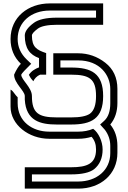

<svg xmlns="http://www.w3.org/2000/svg" viewBox="-20 -895 748 1123"><path d="M41.7 -666.7C41.7 -609.4 61.5 -560.4 102.1 -521.9C88.5 -508.3 75 -486.5 62.5 -458.3C62.5 -408.2 125 -363.4 125 -333.3V-312.5C132.2 -187.6 216 -166.7 312.5 -166.7H395.8C513.5 -166.7 583.3 -200 583.3 -333.3C583.3 -466.7 513.4 -500 395.8 -500H333.3V-541.7H437.5C563.9 -541.7 625 -455.5 625 -375V-290.6C625 -244.8 613.5 -210.4 589.6 -188.5L565.6 -166.7L593.8 -135.4C614.6 -107.3 625 -76 625 -41.7V1C625 100.4 544.8 166.7 437.5 166.7H166.7V125H395.8C459.4 125 504.2 114.6 530.2 94.8C563.5 67.7 580.2 29.2 580.2 -20.8C580.2 -68.1 556.2 -119 525 -141.7C497.9 -130.2 468.8 -125 437.5 -125H267.7C168.2 -125 83.3 -184.8 83.3 -291.7V-326C83.3 -328.1 81.2 -325 61.5 -352.1C54.2 -362.5 46.9 -368.8 41.7 -370.8V-270.8C41.7 -165.6 148.3 -83.3 267.7 -83.3H437.5C465.6 -83.3 491.7 -87.5 515.6 -94.8C533.3 -75 541.7 -51 541.7 -20.8C541.7 62.5 489.7 83.3 395.8 83.3H125V208.3H437.5C567.9 208.3 666.7 124.6 666.7 -1V-41.7C666.7 -90.6 653.1 -132.3 625 -166.7C653.1 -201 666.7 -242.7 666.7 -292.7V-375C666.7 -440.6 642.7 -491.7 595.8 -528.1C549 -564.6 495.8 -583.3 437.5 -583.3H291.7V-458.3H395.8C503.4 -458.3 541.7 -433.3 541.7 -333.3C541.7 -282.3 530.2 -247.9 506.3 -230.2C485.4 -215.6 449 -208.3 395.8 -208.3H312.5C205 -208.3 166.7 -233.3 166.7 -333.3C166.7 -383.5 104.2 -428.2 104.2 -458.3C107.3 -465.6 127.1 -487.5 162.5 -521.9L135.4 -547.9C101 -581.2 83.3 -620.8 83.3 -666.7C83.3 -766.7 163 -833.3 270.8 -833.3H541.7V-791.7H312.5C250 -791.7 205.2 -781.2 178.1 -761.5C142.7 -735.4 125 -710.4 125 -687.5C125 -611.5 154.8 -574.7 208.3 -555.2V-501C188.2 -493.7 163.7 -480.5 149 -457.3C155.2 -444.8 160.4 -436.5 163.5 -433.3L175 -419.8C180.9 -433.8 195.6 -450.7 214.6 -458.3H250V-584.4C194.5 -602.9 166.7 -619.5 166.7 -687.5C166.7 -696.9 178.1 -710.4 202.1 -728.1C220.8 -741.7 258.3 -750 312.5 -750H583.3V-875H270.8C145.7 -875 41.7 -795.6 41.7 -666.7Z"/></svg>

Font: Sportrop
Style: Regular
Weight: 500
Version: Version 0.9